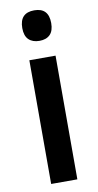

<svg xmlns="http://www.w3.org/2000/svg" viewBox="-87 -884 424 830"><g transform="rotate(-10 125.5 -469.0)"><path d="M126 -845Q189 -845 189 -778Q189 -744 172.5 -727.5Q156 -711 126 -711Q96 -711 79 -727.5Q62 -744 62 -778Q62 -845 126 -845ZM183 -636V-93H68V-636Z"/></g></svg>

Font: Noto Sans Kannada UI Condensed SemiBold
Style: Regular
Weight: 600
Width: 3
Designer: Jelle Bosma - Monotype Design Team
Foundry: Monotype Imaging Inc.
Version: Version 2.005; ttfautohint (v1.8.4.7-5d5b)